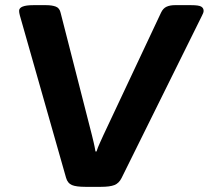

<svg xmlns="http://www.w3.org/2000/svg" viewBox="-20 -722 809 744"><path d="M311 2Q275 2 258.5 -5Q242 -12 236 -33L57 -662Q54 -673 54 -680Q54 -702 109 -702H159Q181 -702 196 -696.5Q211 -691 215 -672L336 -199Q339 -187 343 -170Q347 -153 350 -135H354Q359 -151 366.5 -167Q374 -183 381 -199L604 -673Q612 -690 625.5 -696Q639 -702 657 -702H721Q750 -702 759.5 -696.5Q769 -691 769 -680Q769 -673 763 -662L451 -32Q441 -12 423.5 -5Q406 2 371 2Z"/></svg>

Font: Asap Expanded Expanded Regular
Style: Bold Italic
Weight: 700
Width: 7
Italic angle: -6°
Designer: Pablo Cosgaya
Foundry: Omnibus-Type
Version: Version 3.001; ttfautohint (v1.8.4.7-5d5b)